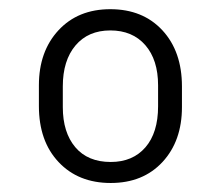

<svg xmlns="http://www.w3.org/2000/svg" viewBox="-20 -741 490 424"><path d="M65.9 -552.7Q65.9 -627.4 109.1 -674.1Q152.3 -720.7 223.6 -720.7Q295.4 -720.7 338.6 -674.1Q381.8 -627.4 381.8 -550.3V-504.4Q381.8 -429.7 338.9 -383.3Q295.9 -336.9 224.6 -336.9Q152.8 -336.9 109.4 -383.1Q65.9 -429.2 65.9 -506.8ZM118.7 -504.4Q118.7 -448.7 146.2 -416Q173.8 -383.3 224.6 -383.3Q272.9 -383.3 301 -415.5Q329.1 -447.8 329.1 -506.3V-552.7Q329.1 -608.9 300.8 -641.4Q272.5 -673.8 223.6 -673.8Q174.8 -673.8 146.7 -640.6Q118.7 -607.4 118.7 -550.3Z"/></svg>

Font: Shabnam Thin FD
Style: Thin-FD
Weight: 100
Foundry: DejaVu fonts team - Redesigned by Saber Rastikerdar - Based on Vazir font
Version: Version 5.0.0